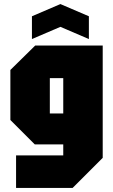

<svg xmlns="http://www.w3.org/2000/svg" viewBox="-20 -784 557 944"><path d="M59 140V-20H291V-74H151L31 -194V-440L153 -560H485V-8L337 140ZM225 -400V-226H291V-400ZM137 -592V-704L277 -764L417 -704V-592L277 -652Z"/></svg>

Font: Tektur Condensed ExtraBold
Style: Regular
Weight: 800
Width: 3
Designer: Adam Jagosz
Foundry: Adam Jagosz
Version: Version 1.005;gftools[0.9.30]